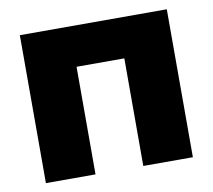

<svg xmlns="http://www.w3.org/2000/svg" viewBox="-63 -588 731 659"><g transform="rotate(-10 302.0 -258.0)"><path d="M558.1 -515.6V0H385.3V-375H218.8V0H45.9V-515.6Z"/></g></svg>

Font: Inter Display Extra Bold
Style: Regular
Weight: 800
Designer: Rasmus Andersson
Foundry: rsms
Version: Version 4.000;git-4fc901f